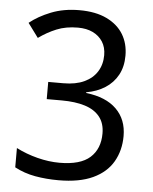

<svg xmlns="http://www.w3.org/2000/svg" viewBox="-53 -768 656 823"><g transform="rotate(5 275.5 -357.0)"><path d="M229 10Q176 10 128.5 1.5Q81 -7 40 -29V-112Q83 -90 132 -77.5Q181 -65 227 -65Q317 -65 358.5 -102.5Q400 -140 400 -206Q400 -250 377.5 -278Q355 -306 313.5 -319Q272 -332 214 -332H149V-406H214Q267 -406 303.5 -423Q340 -440 359 -470.5Q378 -501 378 -541Q378 -575 362.5 -599Q347 -623 320 -636Q293 -649 256 -649Q204 -649 164 -632.5Q124 -616 88 -590L43 -651Q80 -681 134 -702.5Q188 -724 256 -724Q326 -724 373.5 -701Q421 -678 445 -638.5Q469 -599 469 -547Q469 -499 449.5 -463.5Q430 -428 395.5 -406Q361 -384 315 -376V-373Q401 -363 446 -318.5Q491 -274 491 -203Q491 -141 463 -92.5Q435 -44 377 -17Q319 10 229 10Z"/></g></svg>

Font: umalayalam05
Style: Book
Weight: 400
Designer: Jelle Bosma - Monotype Design Team
Foundry: Monotype Imaging Inc.
Version: Version 2.003